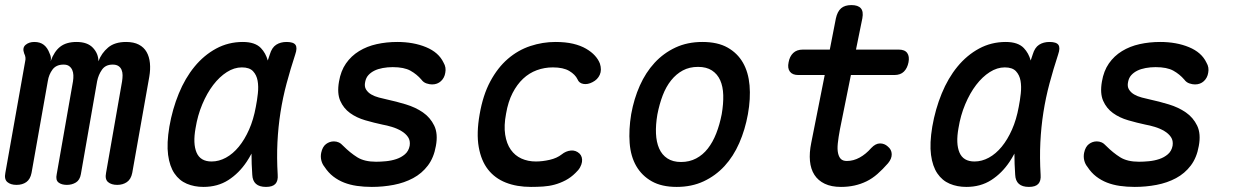

<svg xmlns="http://www.w3.org/2000/svg" viewBox="-43 -725 4863 755"><path d="M22 2Q-1 2 -14 -9Q-27 -20 -22 -45L56 -484Q58 -492 57 -499.5Q56 -507 52 -515Q44 -537 57.5 -548.5Q71 -560 92 -560Q115 -560 129.5 -548.5Q144 -537 152 -515Q156 -507 157 -499.5Q158 -492 156 -484Q170 -523 194 -541.5Q218 -560 258 -560Q301 -560 322.5 -537Q344 -514 344 -484Q356 -516 382 -538Q408 -560 453 -560Q483 -560 503 -549.5Q523 -539 533.5 -520.5Q544 -502 546.5 -477Q549 -452 544 -423L477 -45Q472 -20 456 -9Q440 2 418 2Q395 2 382 -9Q369 -20 374 -45L437 -405Q439 -418 439 -429.5Q439 -441 435 -450.5Q431 -460 422.5 -465.5Q414 -471 400 -471Q372 -471 358 -451Q344 -431 339 -406L275 -40Q271 -17 255.5 -7.5Q240 2 220 2Q199 2 187 -7.5Q175 -17 180 -40L244 -405Q246 -418 245.5 -429.5Q245 -441 241 -450Q237 -459 229 -465Q221 -471 207 -471Q178 -471 163.5 -451.5Q149 -432 145 -406L81 -45Q76 -20 60.5 -9Q45 2 22 2Z M757 10Q721 10 691.5 -2.5Q662 -15 643 -43Q624 -71 618 -116Q612 -161 623 -227Q635 -296 660 -357Q685 -418 722 -463Q759 -508 807 -534Q855 -560 912 -560Q960 -560 983 -536Q1002 -516 1010 -487L1018 -511Q1026 -538 1043 -549Q1060 -560 1084 -560Q1111 -560 1119 -548.5Q1127 -537 1118 -511Q1099 -453 1084 -397Q1069 -341 1060 -283.5Q1051 -226 1048 -165.5Q1045 -105 1049 -38Q1051 -14 1040 -2Q1029 10 1003 10Q977 10 963.5 -2Q950 -14 949 -38Q946 -81 946 -121Q937 -104 927 -89Q897 -44 855 -17Q813 10 757 10ZM789 -90Q818 -90 845.5 -105Q873 -120 896 -148Q919 -176 936.5 -215.5Q954 -255 963 -305Q968 -330 971 -357.5Q974 -385 970 -407.5Q966 -430 952 -445Q938 -460 908 -460Q878 -460 849 -441.5Q820 -423 795.5 -391Q771 -359 752.5 -315Q734 -271 726 -221Q715 -160 730 -125Q745 -90 789 -90Z M1419 10Q1388 10 1360.5 6Q1333 2 1310 -7Q1287 -16 1267.5 -31Q1248 -46 1233 -69Q1224 -80 1220.5 -94.5Q1217 -109 1220 -124Q1225 -148 1239 -158.5Q1253 -169 1270 -169Q1280 -169 1289 -165Q1298 -161 1307 -151Q1334 -124 1362 -106.5Q1390 -89 1436 -89Q1453 -89 1474.5 -91Q1496 -93 1515.5 -99.5Q1535 -106 1549.5 -118.5Q1564 -131 1568 -152Q1571 -172 1561.5 -186Q1552 -200 1535 -210Q1518 -220 1498 -226Q1478 -232 1461 -235Q1428 -242 1393.5 -252Q1359 -262 1333.5 -280.5Q1308 -299 1295 -328.5Q1282 -358 1290 -404Q1297 -446 1317.5 -475.5Q1338 -505 1369 -524Q1400 -543 1438.5 -551.5Q1477 -560 1519 -560Q1583 -560 1632.5 -539.5Q1682 -519 1701 -479Q1707 -469 1708.5 -459Q1710 -449 1708 -439Q1705 -419 1691 -406Q1677 -393 1656 -393Q1646 -393 1634 -397Q1622 -401 1614 -412Q1596 -433 1571 -447Q1546 -461 1501 -461Q1481 -461 1462 -457.5Q1443 -454 1429 -447Q1415 -440 1405.5 -429.5Q1396 -419 1393 -403Q1389 -385 1396.5 -373Q1404 -361 1417 -353.5Q1430 -346 1447 -341.5Q1464 -337 1478 -334Q1515 -326 1553 -314.5Q1591 -303 1620 -283Q1649 -263 1664.5 -231Q1680 -199 1671 -151Q1663 -105 1639.5 -74Q1616 -43 1581.5 -24.5Q1547 -6 1505 2Q1463 10 1419 10Z M1843 -275Q1856 -351 1885 -405Q1914 -459 1954 -493.5Q1994 -528 2042.5 -544Q2091 -560 2141 -560Q2181 -560 2210.5 -553Q2240 -546 2261.5 -533.5Q2283 -521 2296.5 -506Q2310 -491 2316 -475Q2324 -450 2315.5 -431Q2307 -412 2287 -402Q2268 -392 2251 -395Q2234 -398 2228 -413Q2219 -432 2195.5 -446Q2172 -460 2131 -460Q2098 -460 2068 -449Q2038 -438 2014 -415.5Q1990 -393 1972.5 -359Q1955 -325 1947 -278Q1938 -231 1943.5 -195.5Q1949 -160 1965.5 -136.5Q1982 -113 2007.5 -101.5Q2033 -90 2064 -90Q2090 -90 2118.5 -96.5Q2147 -103 2166 -118Q2182 -131 2201.5 -133Q2221 -135 2236 -121Q2242 -115 2244.5 -106.5Q2247 -98 2245.5 -88Q2244 -78 2238 -67Q2232 -56 2220 -45Q2202 -27 2181 -16Q2160 -5 2138 1Q2116 7 2092.5 8.5Q2069 10 2045 10Q1989 10 1946 -7Q1903 -24 1876 -58.5Q1849 -93 1839.5 -147Q1830 -201 1843 -275Z M2618 10Q2559 10 2520 -12Q2481 -34 2459 -72Q2437 -110 2433 -162.5Q2429 -215 2439 -276Q2450 -337 2473 -388.5Q2496 -440 2531 -478Q2566 -516 2613 -538Q2660 -560 2719 -560Q2779 -560 2818 -538Q2857 -516 2878.5 -478.5Q2900 -441 2904.5 -389Q2909 -337 2898 -276Q2887 -215 2864 -162.5Q2841 -110 2806 -72Q2771 -34 2724 -12Q2677 10 2618 10ZM2635 -88Q2668 -88 2694.5 -102Q2721 -116 2740.5 -141Q2760 -166 2773.5 -200.5Q2787 -235 2795 -276Q2802 -317 2801 -351Q2800 -385 2789 -409.5Q2778 -434 2756.5 -448Q2735 -462 2702 -462Q2668 -462 2642 -448Q2616 -434 2596 -409Q2576 -384 2563 -350Q2550 -316 2542 -275Q2535 -234 2536.5 -200Q2538 -166 2549 -141Q2560 -116 2581.5 -102Q2603 -88 2635 -88Z M3491 -530Q3515 -530 3524.5 -516.5Q3534 -503 3529.5 -480Q3525 -457 3511.5 -443.5Q3498 -430 3474 -430H3303L3260 -217Q3254 -185 3251.5 -161.5Q3249 -138 3252.5 -122.5Q3256 -107 3264 -99.5Q3272 -92 3287 -92Q3313 -92 3337.5 -105.5Q3362 -119 3383 -143Q3400 -161 3417.5 -161Q3435 -161 3448 -149Q3463 -137 3463.5 -119Q3464 -101 3449 -83Q3428 -59 3407.5 -41Q3387 -23 3364.5 -12Q3342 -1 3317 4.5Q3292 10 3264 10Q3226 10 3200 -2.5Q3174 -15 3159.5 -37.5Q3145 -60 3142 -92Q3139 -124 3147 -163L3200 -430H3096Q3073 -430 3063 -443.5Q3053 -457 3058 -480Q3062 -503 3076 -516.5Q3090 -530 3114 -530H3220L3244 -653Q3250 -680 3264.5 -692.5Q3279 -705 3305 -705Q3331 -705 3342 -692.5Q3353 -680 3348 -653L3323 -530Z M3757 10Q3721 10 3691.5 -2.5Q3662 -15 3643 -43Q3624 -71 3618 -116Q3612 -161 3623 -227Q3635 -296 3660 -357Q3685 -418 3722 -463Q3759 -508 3807 -534Q3855 -560 3912 -560Q3960 -560 3983 -536Q4002 -516 4010 -487L4018 -511Q4026 -538 4043 -549Q4060 -560 4084 -560Q4111 -560 4119 -548.5Q4127 -537 4118 -511Q4099 -453 4084 -397Q4069 -341 4060 -283.5Q4051 -226 4048 -165.5Q4045 -105 4049 -38Q4051 -14 4040 -2Q4029 10 4003 10Q3977 10 3963.5 -2Q3950 -14 3949 -38Q3946 -81 3946 -121Q3937 -104 3927 -89Q3897 -44 3855 -17Q3813 10 3757 10ZM3789 -90Q3818 -90 3845.5 -105Q3873 -120 3896 -148Q3919 -176 3936.5 -215.5Q3954 -255 3963 -305Q3968 -330 3971 -357.5Q3974 -385 3970 -407.5Q3966 -430 3952 -445Q3938 -460 3908 -460Q3878 -460 3849 -441.5Q3820 -423 3795.5 -391Q3771 -359 3752.5 -315Q3734 -271 3726 -221Q3715 -160 3730 -125Q3745 -90 3789 -90Z M4419 10Q4388 10 4360.5 6Q4333 2 4310 -7Q4287 -16 4267.5 -31Q4248 -46 4233 -69Q4224 -80 4220.5 -94.5Q4217 -109 4220 -124Q4225 -148 4239 -158.5Q4253 -169 4270 -169Q4280 -169 4289 -165Q4298 -161 4307 -151Q4334 -124 4362 -106.5Q4390 -89 4436 -89Q4453 -89 4474.5 -91Q4496 -93 4515.5 -99.5Q4535 -106 4549.5 -118.5Q4564 -131 4568 -152Q4571 -172 4561.5 -186Q4552 -200 4535 -210Q4518 -220 4498 -226Q4478 -232 4461 -235Q4428 -242 4393.5 -252Q4359 -262 4333.5 -280.5Q4308 -299 4295 -328.5Q4282 -358 4290 -404Q4297 -446 4317.5 -475.5Q4338 -505 4369 -524Q4400 -543 4438.5 -551.5Q4477 -560 4519 -560Q4583 -560 4632.5 -539.5Q4682 -519 4701 -479Q4707 -469 4708.5 -459Q4710 -449 4708 -439Q4705 -419 4691 -406Q4677 -393 4656 -393Q4646 -393 4634 -397Q4622 -401 4614 -412Q4596 -433 4571 -447Q4546 -461 4501 -461Q4481 -461 4462 -457.5Q4443 -454 4429 -447Q4415 -440 4405.5 -429.5Q4396 -419 4393 -403Q4389 -385 4396.5 -373Q4404 -361 4417 -353.5Q4430 -346 4447 -341.5Q4464 -337 4478 -334Q4515 -326 4553 -314.5Q4591 -303 4620 -283Q4649 -263 4664.5 -231Q4680 -199 4671 -151Q4663 -105 4639.5 -74Q4616 -43 4581.5 -24.5Q4547 -6 4505 2Q4463 10 4419 10Z"/></svg>

Font: Maple Mono Medium
Style: Italic
Weight: 500
Italic angle: -10°
Monospace: yes
Designer: subframe7536
Version: Version 7.000